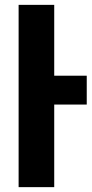

<svg xmlns="http://www.w3.org/2000/svg" viewBox="-20 -770 377 790"><path d="M336.9 -339.8H203.1V0H56.6V-750H203.1V-458.5H336.9Z"/></svg>

Font: Mardoto
Style: Bold
Weight: 700
Designer: Christian Robertson, Vahan Hovhannisyan
Foundry: Google
Version: Version 1.000